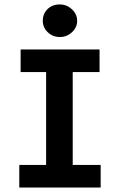

<svg xmlns="http://www.w3.org/2000/svg" viewBox="-20 -846 540 866"><path d="M67 0V-102H188V-521H73V-623H429V-521H308V-102H434V0ZM250 -679Q218 -679 195.5 -700.5Q173 -722 173 -752Q173 -784 194.5 -805Q216 -826 250 -826Q281 -826 304.5 -804Q328 -782 328 -752Q328 -722 304.5 -700.5Q281 -679 250 -679Z"/></svg>

Font: Inconsolata ExtraBold
Style: Regular
Weight: 800
Designer: Raph Levien, Cyreal, Brenton Simpson
Foundry: Raph Levien, Cyreal, Google
Version: Version 3.001